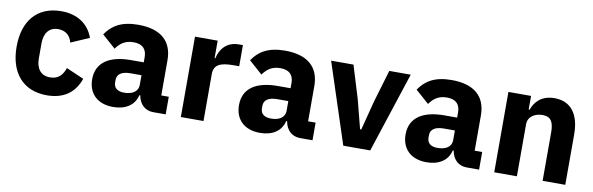

<svg xmlns="http://www.w3.org/2000/svg" viewBox="-43 -880 3814 1235"><g transform="rotate(10 1864.5 -262.5)"><path d="M281 12C384 12 459 -33 494 -133L379 -183C364 -141 340 -105 281 -105C221 -105 190 -147 190 -213V-311C190 -377 221 -420 281 -420C333 -420 362 -388 371 -348L491 -400C460 -486 387 -537 281 -537C123 -537 36 -431 36 -263C36 -95 123 12 281 12Z M1056 0V-115H1007V-345C1007 -469 931 -537 783 -537C673 -537 613 -499 571 -437L659 -359C682 -391 713 -421 772 -421C834 -421 859 -389 859 -338V-305H776C637 -305 551 -252 551 -141C551 -50 609 12 714 12C794 12 852 -24 868 -92H874C883 -36 921 0 974 0ZM769 -91C725 -91 700 -109 700 -147V-162C700 -200 730 -221 787 -221H859V-159C859 -111 818 -91 769 -91Z M1303 0V-307C1303 -368 1345 -387 1431 -387H1468V-525H1442C1360 -525 1320 -469 1308 -411H1303V-525H1155V0Z M2015 0V-115H1966V-345C1966 -469 1890 -537 1742 -537C1632 -537 1572 -499 1530 -437L1618 -359C1641 -391 1672 -421 1731 -421C1793 -421 1818 -389 1818 -338V-305H1735C1596 -305 1510 -252 1510 -141C1510 -50 1568 12 1673 12C1753 12 1811 -24 1827 -92H1833C1842 -36 1880 0 1933 0ZM1728 -91C1684 -91 1659 -109 1659 -147V-162C1659 -200 1689 -221 1746 -221H1818V-159C1818 -111 1777 -91 1728 -91Z M2392 0 2564 -525H2424L2361 -313L2312 -123H2304L2255 -313L2190 -525H2044L2216 0Z M3103 0V-115H3054V-345C3054 -469 2978 -537 2830 -537C2720 -537 2660 -499 2618 -437L2706 -359C2729 -391 2760 -421 2819 -421C2881 -421 2906 -389 2906 -338V-305H2823C2684 -305 2598 -252 2598 -141C2598 -50 2656 12 2761 12C2841 12 2899 -24 2915 -92H2921C2930 -36 2968 0 3021 0ZM2816 -91C2772 -91 2747 -109 2747 -147V-162C2747 -200 2777 -221 2834 -221H2906V-159C2906 -111 2865 -91 2816 -91Z M3350 0V-340C3350 -392 3397 -417 3445 -417C3499 -417 3518 -384 3518 -317V0H3666V-329C3666 -461 3609 -537 3502 -537C3419 -537 3375 -491 3356 -436H3350V-525H3202V0Z"/></g></svg>

Font: LVC Sans
Style: Bold
Weight: 700
Designer: Mike Abbink, Paul van der Laan, Pieter van Rosmalen
Foundry: Bold Monday
Version: Version 3.0